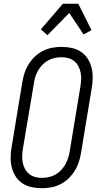

<svg xmlns="http://www.w3.org/2000/svg" viewBox="-20 -992 540 1020"><path d="M202 8Q174 8 147 2Q120 -4 98.5 -18.5Q77 -33 63 -55Q49 -77 42.5 -103Q36 -129 36.5 -157Q37 -185 42 -213L99 -558Q103 -582 111 -606Q119 -630 133 -652Q147 -674 166.5 -692.5Q186 -711 209.5 -722.5Q233 -734 258 -738.5Q283 -743 307 -743Q335 -743 362 -737Q389 -731 410.5 -716.5Q432 -702 446 -680Q460 -658 466.5 -632Q473 -606 472.5 -578Q472 -550 467 -522L410 -177Q406 -153 398 -129Q390 -105 376 -83Q362 -61 342.5 -42.5Q323 -24 299.5 -12.5Q276 -1 251 3.5Q226 8 202 8ZM202 -47Q220 -47 238.5 -51Q257 -55 273.5 -64Q290 -73 303.5 -87Q317 -101 326.5 -117.5Q336 -134 341.5 -151.5Q347 -169 350 -186L407 -531Q410 -550 411 -569Q412 -588 408.5 -606Q405 -624 396.5 -640Q388 -656 374.5 -667Q361 -678 343.5 -683Q326 -688 307 -688Q289 -688 270.5 -684Q252 -680 235.5 -671Q219 -662 205.5 -648Q192 -634 182.5 -617.5Q173 -601 167.5 -583.5Q162 -566 160 -549L102 -204Q99 -185 98 -166Q97 -147 100.5 -129Q104 -111 112.5 -95Q121 -79 134.5 -68Q148 -57 165.5 -52Q183 -47 202 -47ZM232 -805 197 -836 314 -972H396L466 -832L424 -809L348 -923Z"/></svg>

Font: Iosevka Curly Slab Light
Style: Italic
Weight: 300
Italic angle: -9°
Monospace: yes
Designer: Belleve Invis
Foundry: Belleve Invis
Version: Version 22.1.2; ttfautohint (v1.8.4)